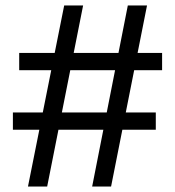

<svg xmlns="http://www.w3.org/2000/svg" viewBox="-20 -680 638 700"><path d="M316 0 446 -660H516L385 0ZM27 -207V-270H548V-207ZM82 0 214 -660H283L152 0ZM50 -424V-487H571V-424Z"/></svg>

Font: Bricolage Grotesque 96pt ExtraBold Light
Style: Regular
Weight: 300
Version: Version 1.001;gftools[0.9.33.dev8+g029e19f]